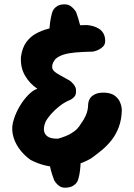

<svg xmlns="http://www.w3.org/2000/svg" viewBox="-20 -765 620 889"><path d="M121 -25Q89 -48 67.5 -78.5Q46 -109 39 -144Q32 -179 45 -215Q54 -244 71.5 -273.5Q89 -303 111 -325.5Q133 -348 153 -354Q117 -378 95.5 -415.5Q74 -453 77 -502Q83 -544 101.5 -569.5Q120 -595 146.5 -609.5Q173 -624 204 -632Q235 -640 266 -646L382 -649Q382 -649 391 -648Q400 -647 412.5 -643.5Q425 -640 438 -632Q451 -624 459 -610Q467 -596 467 -575Q467 -560 458 -550.5Q449 -541 438 -535.5Q427 -530 418.5 -528Q410 -526 410 -526Q361 -525 328.5 -522Q296 -519 274 -512Q252 -505 237 -492Q231 -485 226 -475Q221 -465 221.5 -454Q222 -443 233 -433Q241 -426 257.5 -417Q274 -408 304 -391Q304 -391 311.5 -384.5Q319 -378 326 -367Q333 -356 332 -341Q332 -326 325 -318Q318 -310 312 -306.5Q306 -303 306 -303Q279 -292 256 -274Q233 -256 216 -236.5Q199 -217 191 -201Q182 -180 183.5 -162Q185 -144 200.5 -133Q216 -122 249 -123Q284 -133 304.5 -144.5Q325 -156 336.5 -168Q348 -180 354 -191Q369 -212 376 -227.5Q383 -243 385.5 -256Q388 -269 388 -280Q388 -280 389 -289Q390 -298 396.5 -309Q403 -320 419.5 -328.5Q436 -337 466 -336Q496 -334 512 -321.5Q528 -309 535 -293.5Q542 -278 543 -266.5Q544 -255 544 -255Q543 -211 530 -176.5Q517 -142 496.5 -116Q476 -90 451 -69.5Q426 -49 401 -31Q330 9 257.5 9Q185 9 121 -25ZM285 104Q267 105 255 96.5Q243 88 237 79Q231 70 231 70Q227 60 221 41.5Q215 23 211 3Q207 -17 206 -32L353 -35Q354 -18 352.5 3.5Q351 25 347.5 43.5Q344 62 339 74Q339 74 334.5 81Q330 88 318 95.5Q306 103 285 104ZM209 -605Q208 -623 210 -644Q212 -665 216 -684.5Q220 -704 224 -714Q224 -714 228.5 -721.5Q233 -729 244.5 -736.5Q256 -744 277 -745Q296 -745 307.5 -736.5Q319 -728 325.5 -719Q332 -710 332 -710Q336 -700 341.5 -682Q347 -664 352 -644.5Q357 -625 357 -609Z"/></svg>

Font: Sour Gummy
Style: Bold
Weight: 700
Designer: Stefie Justprince
Foundry: Eifetstype
Version: Version 1.000